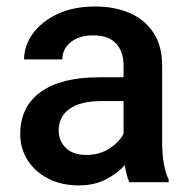

<svg xmlns="http://www.w3.org/2000/svg" viewBox="-20 -558 579 588"><path d="M376 0Q367.2 -19.5 362.3 -52.2Q339.4 -26.9 304.2 -8.5Q269 9.8 220.7 9.8Q168.9 9.8 128.4 -10.7Q87.9 -31.2 64.9 -66.9Q42 -102.5 42 -147.5Q42 -231.4 104.7 -276.4Q167.5 -321.3 283.2 -321.3H358.4V-357.9Q358.4 -399.9 335.4 -424.8Q312.5 -449.7 265.1 -449.7Q222.2 -449.7 196.5 -428.7Q170.9 -407.7 170.9 -376H53.7Q53.7 -418 80.6 -455.1Q107.4 -492.2 156.2 -515.1Q205.1 -538.1 271.5 -538.1Q331.1 -538.1 377.2 -518.1Q423.3 -498 450 -457.8Q476.6 -417.5 476.6 -356.9V-122.1Q476.6 -50.3 496.6 -7.8V0ZM243.7 -83.5Q285.6 -83.5 315.7 -103.5Q345.7 -123.5 358.4 -148.4V-248.5H292Q226.1 -248.5 192.9 -224.6Q159.7 -200.7 159.7 -158.7Q159.7 -126.5 181.6 -105Q203.6 -83.5 243.7 -83.5Z"/></svg>

Font: Vazirmatn UI Medium
Style: Regular
Weight: 500
Designer: Saber Rastikerdar
Foundry: Saber Rastikerdar
Version: Version 33.003